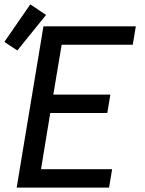

<svg xmlns="http://www.w3.org/2000/svg" viewBox="-39 -855 659 875"><path d="M37 0 159 -735H580L566 -651H242L204 -424H464L450 -340H190L148 -84H472L458 0ZM40 -625 -19 -664 99 -835 171 -787Z"/></svg>

Font: Iosevka SS04 Medium Extended
Style: Italic
Weight: 500
Width: 7
Italic angle: -9°
Monospace: yes
Designer: Belleve Invis
Foundry: Belleve Invis
Version: Version 19.0.0; ttfautohint (v1.8.4)